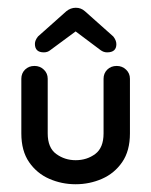

<svg xmlns="http://www.w3.org/2000/svg" viewBox="-20 -465 390 495"><path d="M247 -262Q247 -276 256.5 -285.5Q266 -295 281 -295Q295 -295 305 -285.5Q315 -276 315 -262V-121Q315 -76 295 -47Q275 -18 243 -4Q211 10 175 10Q139 10 107 -4Q75 -18 55 -47Q35 -76 35 -121V-262Q35 -276 44.5 -285.5Q54 -295 69 -295Q83 -295 93 -285.5Q103 -276 103 -262V-121Q103 -84 125 -68Q147 -52 175 -52Q204 -52 225.5 -68Q247 -84 247 -121ZM93 -330Q70 -330 70 -352Q70 -361 78 -371L151 -436Q162 -445 175.5 -445Q189 -445 199 -436L272 -371Q280 -361 280 -351Q280 -330 256 -330Q247 -330 239 -336L175 -384L110 -336Q103 -330 93 -330Z"/></svg>

Font: Dongle
Style: Regular
Weight: 400
Designer: Yanghee Ryu
Foundry: Yanghee Ryu
Version: Version 2.000